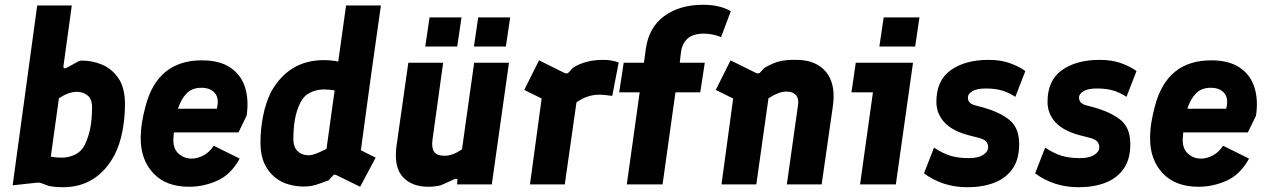

<svg xmlns="http://www.w3.org/2000/svg" viewBox="-20 -773 5316 805"><path d="M244 12Q229 12 216.5 11Q204 10 186 7L150 -6Q143 -8 134 -7L33 4L136 -750H281L246 -496Q245 -490 248.5 -487.5Q252 -485 258 -488L311 -517Q315 -518 318 -518.5Q321 -519 325 -519Q367 -519 408 -502Q449 -485 476.5 -445Q504 -405 504 -335Q504 -280 493.5 -224Q483 -168 460 -123Q425 -57 370.5 -22.5Q316 12 244 12ZM238 -112Q269 -112 296 -125.5Q323 -139 336 -167Q352 -200 359 -238.5Q366 -277 366 -323Q366 -357 347.5 -372.5Q329 -388 302 -388Q268 -388 227 -361L193 -116Q217 -112 238 -112Z M773 10Q676 10 623 -46.5Q570 -103 570 -192Q570 -227 575.5 -260.5Q581 -294 590 -327Q640 -520 826 -520Q901 -520 946 -489.5Q991 -459 1007.5 -406.5Q1024 -354 1014 -288L980 -218H709Q708 -205 707 -191Q705 -151 728 -129.5Q751 -108 784 -108Q807 -108 832.5 -121Q858 -134 876 -162L985 -108Q948 -41 891 -15.5Q834 10 773 10ZM824 -405Q785 -405 762 -381Q739 -357 726 -317H889Q900 -359 881.5 -382Q863 -405 824 -405Z M1251 9Q1221 9 1189.5 0Q1158 -9 1131.5 -30.5Q1105 -52 1088.5 -87.5Q1072 -123 1072 -175Q1072 -231 1083 -286.5Q1094 -342 1116 -387Q1191 -521 1338 -521Q1359 -521 1390 -517L1398 -514L1431 -750H1577L1534 -445L1493 -143L1555 -112L1490 10L1390 -39Q1380 -43 1376 -37L1358 -17Q1333 -8 1316.5 -2Q1300 4 1285.5 6.5Q1271 9 1251 9ZM1274 -122Q1287 -122 1303 -128Q1319 -134 1349 -149L1383 -394Q1359 -398 1338 -398Q1307 -398 1280 -384.5Q1253 -371 1239 -342Q1223 -310 1216.5 -272Q1210 -234 1210 -190Q1210 -156 1228 -139Q1246 -122 1274 -122Z M1775 10Q1706 10 1668 -32Q1630 -74 1643 -165L1692 -510H1838L1793 -185Q1789 -152 1800.5 -136Q1812 -120 1844 -120Q1862 -120 1880 -127Q1898 -134 1917 -147L1968 -510H2114L2042 0H1896L1898 -16Q1899 -22 1894.5 -23Q1890 -24 1884 -21Q1870 -15 1856 -8.5Q1842 -2 1828 4Q1803 10 1775 10ZM1967 -578 1985 -700H2119L2101 -578ZM1763 -578 1781 -700H1915L1897 -578Z M2202 0 2251 -360 2178 -396 2240 -520 2347 -467Q2358 -462 2365 -470L2381 -488Q2433 -522 2509 -522Q2529 -522 2545 -519Q2561 -516 2574 -511L2547 -371Q2532 -373 2518 -374.5Q2504 -376 2492 -376Q2443 -376 2397 -344L2348 0Z M2608 0 2662 -386H2576L2595 -510H2680L2688 -570Q2701 -659 2765.5 -706Q2830 -753 2928 -753Q2965 -753 2995 -745.5Q3025 -738 3044 -726L3003 -617Q2986 -625 2966.5 -628.5Q2947 -632 2932 -632Q2886 -632 2863 -611.5Q2840 -591 2835 -553L2830 -510H2935L2916 -386H2812L2758 0Z M3005 0 3054 -360 2981 -396 3043 -520 3150 -467Q3161 -462 3168 -470L3184 -488Q3224 -511 3253 -517Q3282 -523 3322 -522Q3403 -521 3444 -470.5Q3485 -420 3472 -328L3425 0H3279L3326 -333Q3330 -360 3317 -374.5Q3304 -389 3279 -389Q3260 -389 3242 -382Q3224 -375 3202 -361L3151 0Z M3667 -578 3685 -700H3835L3817 -578ZM3586 0 3640 -386H3550L3568 -510H3808L3736 0Z M4036 12Q3933 12 3854 -46L3896 -154Q3934 -129 3966.5 -119.5Q3999 -110 4042 -110Q4081 -110 4102 -123.5Q4123 -137 4123 -156Q4123 -170 4114 -180Q4105 -190 4080 -196L4045 -205Q3974 -223 3940 -259.5Q3906 -296 3906 -346Q3906 -436 3966.5 -479Q4027 -522 4125 -522Q4178 -522 4217.5 -507Q4257 -492 4279 -475L4237 -367Q4212 -384 4183 -393Q4154 -402 4113 -402Q4075 -402 4056.5 -390.5Q4038 -379 4038 -364Q4038 -340 4066 -332L4100 -323Q4174 -302 4213 -269.5Q4252 -237 4253 -173Q4254 -107 4226 -66.5Q4198 -26 4149 -7Q4100 12 4036 12Z M4502 12Q4399 12 4320 -46L4362 -154Q4400 -129 4432.5 -119.5Q4465 -110 4508 -110Q4547 -110 4568 -123.5Q4589 -137 4589 -156Q4589 -170 4580 -180Q4571 -190 4546 -196L4511 -205Q4440 -223 4406 -259.5Q4372 -296 4372 -346Q4372 -436 4432.5 -479Q4493 -522 4591 -522Q4644 -522 4683.5 -507Q4723 -492 4745 -475L4703 -367Q4678 -384 4649 -393Q4620 -402 4579 -402Q4541 -402 4522.5 -390.5Q4504 -379 4504 -364Q4504 -340 4532 -332L4566 -323Q4640 -302 4679 -269.5Q4718 -237 4719 -173Q4720 -107 4692 -66.5Q4664 -26 4615 -7Q4566 12 4502 12Z M5005 10Q4908 10 4855 -46.5Q4802 -103 4802 -192Q4802 -227 4807.5 -260.5Q4813 -294 4822 -327Q4872 -520 5058 -520Q5133 -520 5178 -489.5Q5223 -459 5239.5 -406.5Q5256 -354 5246 -288L5212 -218H4941Q4940 -205 4939 -191Q4937 -151 4960 -129.5Q4983 -108 5016 -108Q5039 -108 5064.5 -121Q5090 -134 5108 -162L5217 -108Q5180 -41 5123 -15.5Q5066 10 5005 10ZM5056 -405Q5017 -405 4994 -381Q4971 -357 4958 -317H5121Q5132 -359 5113.5 -382Q5095 -405 5056 -405Z"/></svg>

Font: Finlandica
Style: Bold Italic
Weight: 700
Italic angle: -8°
Designer: Niklas Ekholm, Juho Hiilivirta, Jaakko Suomalainen
Foundry: Helsinki Type Studio
Version: Version 1.064; ttfautohint (v1.8.4.7-5d5b)